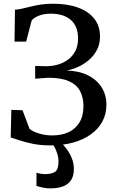

<svg xmlns="http://www.w3.org/2000/svg" viewBox="-20 -771 618 1032"><path d="M252 10.5Q198 10.5 155.8 1.8Q113.5 -7 83.8 -17.2Q54 -27.5 37.5 -32L41 -180.5L101 -178.5L139 -78Q149.5 -69 168.2 -61Q187 -53 211 -48Q235 -43 260.5 -43Q310 -43 347.8 -60.2Q385.5 -77.5 407 -112.8Q428.5 -148 428.5 -201.5Q428.5 -247 410.5 -281.2Q392.5 -315.5 351.2 -334.2Q310 -353 240.5 -353L169 -348V-416.5L228 -415Q258.5 -415 288.8 -423.2Q319 -431.5 344.2 -449.5Q369.5 -467.5 384.5 -495.8Q399.5 -524 399.5 -564Q399.5 -630 360.8 -663.8Q322 -697.5 252.5 -697.5Q214.5 -697.5 186.8 -685.8Q159 -674 150 -660L120.5 -547.5H58L60.5 -719Q80 -720 101 -725Q122 -730 146.5 -736Q171 -742 200.2 -746.5Q229.5 -751 265 -751Q342.5 -751 399 -730.5Q455.5 -710 486.5 -670.8Q517.5 -631.5 517.5 -575Q517.5 -533.5 500.5 -501.8Q483.5 -470 456.5 -447.2Q429.5 -424.5 398.2 -410.8Q367 -397 338.5 -392Q405.5 -390 453.5 -365.8Q501.5 -341.5 526.8 -300.8Q552 -260 552 -208Q552 -157.5 529.8 -117Q507.5 -76.5 467.2 -48Q427 -19.5 372.2 -4.5Q317.5 10.5 252 10.5ZM249 241.5Q230 241.5 209.8 237.2Q189.5 233 176 228V157.5Q186.5 161 200.2 163Q214 165 221 165Q256.5 165 275.5 152.8Q294.5 140.5 294.5 95.5Q294.5 75.5 288.2 56Q282 36.5 274 21.2Q266 6 261 0H293H311.5Q322.5 9 338.2 29.8Q354 50.5 365.8 79Q377.5 107.5 377 140Q376.5 176.5 360.8 199Q345 221.5 316.8 231.5Q288.5 241.5 249 241.5Z"/></svg>

Font: Merriweather 24pt Medium
Style: Regular
Weight: 500
Designer: Eben Sorkin
Foundry: Eben Sorkin
Version: Version 2.100